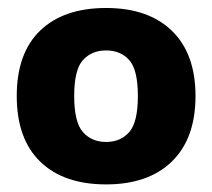

<svg xmlns="http://www.w3.org/2000/svg" viewBox="-20 -770 544 493"><path d="M252.5 -296.5Q143.5 -296.5 83.2 -355Q23 -413.5 23 -523.5Q23 -633.5 83.2 -691.5Q143.5 -749.5 252.5 -749.5Q361 -749.5 421.5 -690.8Q482 -632 482 -523.5Q482 -414.5 421.5 -355.5Q361 -296.5 252.5 -296.5ZM252.5 -405.5Q289.5 -405.5 311.8 -430.8Q334 -456 334 -523.5Q334 -591 311.8 -615.8Q289.5 -640.5 252.5 -640.5Q215.5 -640.5 193 -615.8Q170.5 -591 170.5 -523.5Q170.5 -456 193 -430.8Q215.5 -405.5 252.5 -405.5Z"/></svg>

Font: Encode Sans
Style: Bold
Weight: 700
Designer: Multiple Designers
Foundry: Impallari Type
Version: Version 3.002; ttfautohint (v1.8.3) -l 8 -r 50 -G 200 -x 14 